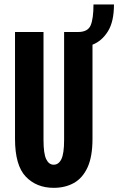

<svg xmlns="http://www.w3.org/2000/svg" viewBox="-20 -846 540 876"><path d="M225 11Q146.5 11 97.5 -40.2Q48.5 -91.5 48.5 -212.5V-700H178.5V-207.5Q178.5 -145 190.8 -119.8Q203 -94.5 225 -94.5Q247.5 -94.5 260 -119.8Q272.5 -145 272.5 -207.5V-700H336Q381 -700 393.8 -730.8Q406.5 -761.5 406.5 -825.5H500Q500 -747.5 472.5 -703.2Q445 -659 402 -642V-212.5Q402 -131.5 379.5 -82.5Q357 -33.5 317.2 -11.2Q277.5 11 225 11Z"/></svg>

Font: Trispace Condensed SemiBold
Style: Regular
Weight: 600
Width: 3
Designer: Tyler Finck
Foundry: Etcetera Type Company
Version: Version 1.210; ttfautohint (v1.8.3)